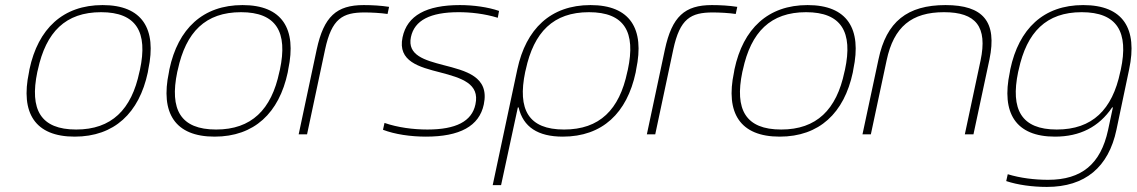

<svg xmlns="http://www.w3.org/2000/svg" viewBox="-20 -529 4475 756"><path d="M96 -256 94 -244C60 -84 118 9 274 9C430 9 528 -84 562 -244L564 -256C598 -416 540 -509 384 -509C228 -509 130 -416 96 -256ZM127 -246 129 -254C161 -403 238 -481 378 -481C517 -481 563 -403 531 -254L529 -246C498 -97 419 -19 280 -19C140 -19 96 -97 127 -246Z M647 -256 645 -244C611 -84 669 9 825 9C981 9 1079 -84 1113 -244L1115 -256C1149 -416 1091 -509 935 -509C779 -509 681 -416 647 -256ZM678 -246 680 -254C712 -403 789 -481 929 -481C1068 -481 1114 -403 1082 -254L1080 -246C1049 -97 970 -19 831 -19C691 -19 647 -97 678 -246Z M1416 -480C1441 -480 1480 -478 1506 -474L1512 -502C1480 -507 1445 -509 1412 -509C1305 -509 1255 -464 1227 -334L1156 0H1189L1260 -334C1286 -456 1329 -480 1416 -480Z M1713 -244C1797 -222 1870 -200 1852 -118C1838 -51 1775 -19 1663 -19C1607 -19 1546 -27 1494 -45L1488 -18C1535 0 1597 9 1657 9C1790 9 1867 -32 1885 -118C1908 -228 1814 -250 1725 -273C1653 -292 1583 -311 1598 -383C1612 -449 1674 -481 1786 -481C1833 -481 1888 -475 1940 -459L1945 -486C1902 -501 1844 -509 1791 -509C1659 -509 1583 -468 1565 -382C1545 -287 1631 -265 1713 -244Z M2483 -244 2485 -256C2519 -416 2461 -509 2305 -509C2148 -509 2051 -415 2017 -256L1920 200H1953L2019 -106H2022C2040 -29 2098 9 2196 9C2352 9 2449 -84 2483 -244ZM2048 -246 2050 -254C2082 -403 2159 -481 2299 -481C2439 -481 2484 -403 2452 -254L2450 -246C2419 -97 2341 -19 2201 -19C2061 -19 2017 -97 2048 -246Z M2787 -480C2812 -480 2851 -478 2877 -474L2883 -502C2851 -507 2816 -509 2783 -509C2676 -509 2626 -464 2598 -334L2527 0H2560L2631 -334C2657 -456 2700 -480 2787 -480Z M2872 -256 2870 -244C2836 -84 2894 9 3050 9C3206 9 3304 -84 3338 -244L3340 -256C3374 -416 3316 -509 3160 -509C3004 -509 2906 -416 2872 -256ZM2903 -246 2905 -254C2937 -403 3014 -481 3154 -481C3293 -481 3339 -403 3307 -254L3305 -246C3274 -97 3195 -19 3056 -19C2916 -19 2872 -97 2903 -246Z M3439 -295 3376 0H3409L3471 -291C3499 -424 3570 -481 3697 -481C3823 -481 3869 -424 3841 -291L3779 0H3813L3876 -295C3907 -444 3851 -509 3703 -509C3553 -509 3470 -444 3439 -295Z M3958 -256 3956 -244C3922 -84 3979 9 4134 9C4232 9 4307 -29 4359 -106H4362L4343 -17C4314 117 4239 179 4107 179C4053 179 3997 172 3948 157L3942 184C3987 199 4045 207 4102 207C4253 207 4345 129 4376 -18L4426 -256C4460 -416 4403 -509 4245 -509C4089 -509 3992 -416 3958 -256ZM3989 -246 3991 -254C4023 -403 4100 -481 4239 -481C4379 -481 4425 -403 4393 -254L4391 -246C4360 -97 4281 -19 4141 -19C4002 -19 3958 -97 3989 -246Z"/></svg>

Font: LT Wave Text Thin Italic
Style: Regular
Weight: 100
Designer: Daniel Lyons
Version: Version 2.5 (Glyphs App)